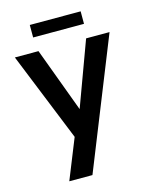

<svg xmlns="http://www.w3.org/2000/svg" viewBox="-124 -717 792 1001"><g transform="rotate(-15 272.0 -216.0)"><path d="M248.5 204H123.5L210.5 -12.5L16.5 -493H144L273 -145.5L401 -493H527.5ZM410 -569H135.5V-636.5H410Z"/></g></svg>

Font: Acari Sans Neue
Style: Bold
Weight: 700
Designer: Alfredo Marco Pradil (font), Cristiano Sobral (main changes)
Foundry: Hanken Design Co. (font), Cristiano Sobral (main changes)
Version: Version 2.459;March 19, 2022;FontCreator 14.0.0.2808 64-bit;